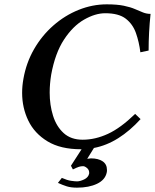

<svg xmlns="http://www.w3.org/2000/svg" viewBox="-20 -678 714 885"><path d="M354 10Q259 10 199 -26.5Q139 -63 110.5 -122Q82 -181 82 -250Q82 -282 88 -315Q101 -389 137 -451.5Q173 -514 226 -560.5Q279 -607 342.5 -632.5Q406 -658 472 -658Q520 -658 551 -651.5Q582 -645 602.5 -636Q623 -627 639.5 -620.5Q656 -614 674 -614Q665 -527 665 -445L627 -437Q621 -485 606.5 -526Q592 -567 559.5 -592Q527 -617 465 -617Q419 -617 367.5 -587.5Q316 -558 275 -495.5Q234 -433 216 -334Q209 -292 209 -251Q209 -194 224.5 -144.5Q240 -95 273.5 -64.5Q307 -34 361 -34Q419 -34 477.5 -61Q536 -88 603 -153L628 -129Q579 -75 525 -41Q471 -7 413 4L382 54L399 52Q433 52 453 65.5Q473 79 473 105Q473 107 473 110.5Q473 114 472 117Q465 151 427.5 169Q390 187 335 187Q307 187 288 181Q269 175 247 165L265 142Q290 153 308 155.5Q326 158 335 158Q349 158 368 149Q387 140 391 122V117Q391 105 381 96.5Q371 88 363 88Q353 88 343.5 91Q334 94 316 103L307 86L356 10Z"/></svg>

Font: Libertinus Serif SemiBold
Style: Italic
Weight: 600
Italic angle: -11.5°
Designer: Philipp H. Poll, Khaled Hosny
Foundry: Caleb Maclennan
Version: Version 7.051;RELEASE